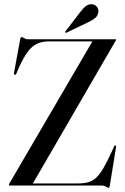

<svg xmlns="http://www.w3.org/2000/svg" viewBox="-20 -888 600 919"><path d="M533.5 -693 134 -4 127.5 -10H354Q382.5 -10 403.2 -16Q424 -22 441.2 -38.2Q458.5 -54.5 476.2 -85.5Q494 -116.5 517 -166.5L526 -187Q527 -190 528.8 -191.2Q530.5 -192.5 532.5 -191.5Q535 -191 535.5 -189Q536 -187 535.5 -184.5L505.5 1.5Q504.5 6.5 503.2 8.8Q502 11 499 11Q497 11 492.2 8.2Q487.5 5.5 481.5 2.8Q475.5 0 467.5 0H27Q24.5 0 23.5 -1Q22.5 -2 22.5 -3.5Q22.5 -5 23 -6.5Q23.5 -8 24.5 -9L425.5 -695.5L427.5 -690H215.5Q182.5 -690 158.5 -679.2Q134.5 -668.5 114.2 -642Q94 -615.5 72 -568L58.5 -536Q56.5 -532 54.2 -530.8Q52 -529.5 50 -530.5Q47.5 -531 47 -533Q46.5 -535 47 -539L77 -702Q78 -706.5 79.5 -708.5Q81 -710.5 83.5 -710.5Q86.5 -710.5 90.8 -708Q95 -705.5 100.8 -702.8Q106.5 -700 113.5 -700H532Q533.5 -700 534.5 -699.5Q535.5 -699 535.5 -697Q535.5 -696.5 535.2 -695.5Q535 -694.5 533.5 -693ZM364 -830Q378 -849 391.5 -859Q405 -869 419.5 -867.5Q435.5 -866.5 443.8 -855.2Q452 -844 451 -832.5Q449.5 -813 435.2 -801.5Q421 -790 402 -781.5L299 -732Q298 -731.5 295.8 -731.2Q293.5 -731 292.5 -732.5Q291.5 -733.5 292 -735.5Q292.5 -737.5 294 -739Z"/></svg>

Font: Fraunces 96pt
Style: Regular
Weight: 400
Version: Version 1.000;[b76b70a41]